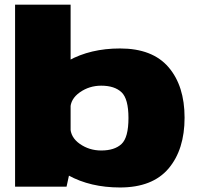

<svg xmlns="http://www.w3.org/2000/svg" viewBox="-20 -805 853 828"><path d="M45 0H267L284.5 -80.5V-785H45ZM497.5 3.5Q637.5 3.5 706.8 -78.2Q776 -160 776 -297.5Q776 -434.5 706.8 -515.2Q637.5 -596 497.5 -596Q370 -596 274.8 -543.2Q179.5 -490.5 179.5 -433L283.5 -336Q283.5 -378 324.2 -406.8Q365 -435.5 416.5 -435.5Q474 -435.5 504 -407.2Q534 -379 534 -296Q534 -212 504 -184Q474 -156 416.5 -156Q365 -156 324.2 -184.5Q283.5 -213 283.5 -257L179.5 -158.5Q179.5 -101 274.8 -48.8Q370 3.5 497.5 3.5Z"/></svg>

Font: Anybody SemiExpanded Black
Style: Regular
Weight: 900
Width: 6
Version: Version 1.113;gftools[0.9.25]